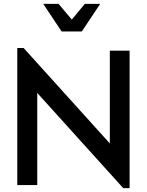

<svg xmlns="http://www.w3.org/2000/svg" viewBox="-20 -964 765 1000"><path d="M301 -800 205 -944H285L354 -862L422 -944H502L406 -800ZM655 -700V16H622L174 -480V0H70V-714H103L552 -217V-700Z"/></svg>

Font: Simpel Medium
Style: Regular
Weight: 500
Designer: Janko Jovanovic
Version: Version 1.048;PS 001.048;hotconv 1.0.88;makeotf.lib2.5.64775